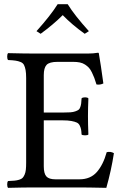

<svg xmlns="http://www.w3.org/2000/svg" viewBox="-20 -903 598 925"><path d="M190.9 -360.8H282.2Q304.2 -360.8 318.4 -361.8Q332.5 -362.8 342.8 -366.5Q353 -370.1 358.4 -374Q363.8 -377.9 366.9 -387.2Q370.1 -396.5 371.1 -404.8Q372.1 -413.1 373 -429.2Q377.9 -434.1 390.1 -434.1Q400.9 -434.1 405.8 -429.2Q403.8 -381.3 403.8 -342.8Q403.8 -306.6 405.8 -254.9Q401.9 -251 390.1 -251Q377 -251 373 -254.9Q372.1 -271.5 370.6 -279.5Q369.1 -287.6 364.3 -297.9Q359.4 -308.1 350.1 -312.5Q340.8 -316.9 324 -320.1Q307.1 -323.2 282.2 -323.2H190.9V-102.1Q190.9 -66.9 203.4 -53Q215.8 -39.1 247.1 -39.1H362.8Q415.5 -39.1 446.3 -74Q477.1 -108.9 494.1 -169.9Q513.7 -174.3 528.8 -165Q516.1 -82 492.2 2Q490.2 2 467.8 1.5Q445.3 1 415 0.5Q384.8 0 363.8 0H148.9Q93.3 0 19 2Q14.6 -2.4 14.6 -14.4Q14.6 -26.4 19 -30.8Q39.1 -31.7 50 -32.7Q61 -33.7 72.3 -37.1Q83.5 -40.5 88.9 -46.1Q94.2 -51.8 98.6 -61.8Q103 -71.8 104.5 -85.4Q106 -99.1 106 -120.1V-526.9Q106 -550.8 103.3 -565.4Q100.6 -580.1 95.7 -589.8Q90.8 -599.6 79.3 -604.2Q67.9 -608.9 55.2 -610.8Q42.5 -612.8 19 -613.8Q14.6 -618.2 14.6 -630.4Q14.6 -642.6 19 -647Q99.1 -645 148.9 -645H402.8Q429.2 -645 452.1 -648.9Q456.1 -648.9 456.1 -646Q457.5 -639.2 466.1 -584.2Q474.6 -529.3 478 -501Q462.4 -493.2 444.8 -496.1Q438.5 -516.6 434.1 -528.3Q429.7 -540 422.6 -554.4Q415.5 -568.8 408.2 -576.7Q400.9 -584.5 389.9 -591.8Q378.9 -599.1 364.7 -602.1Q350.6 -605 332 -605H256.8Q217.8 -605 204.3 -590.3Q190.9 -575.7 190.9 -541ZM155.8 -752.9Q223.1 -827.6 257.8 -882.8H306.2Q338.4 -830.1 408.2 -752.9L388.2 -740.2Q327.6 -783.2 282.2 -830.1Q236.8 -784.7 175.8 -740.2Z"/></svg>

Font: Common Serif
Style: Regular
Weight: 400
Designer: Philipp H. Poll, Khaled Hosny
Foundry: Stefan Peev, Context Ltd.
Version: Version 1.026